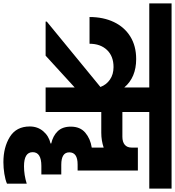

<svg xmlns="http://www.w3.org/2000/svg" viewBox="13 -810 1028 1128"><g transform="rotate(90 527.0 -246.0)"><path d="M621 -609V-451H766Q797 -451 813.5 -465Q830 -479 830 -505V-542H965V-188H929Q858 -188 858 -139Q858 -92 931 -92H988V25H938Q857 25 857 76Q857 127 940 127Q991 127 1042 111V227Q1019 237 984 242.5Q949 248 916 248Q828 248 767 210Q706 172 706 93Q706 47 734 14Q762 -19 806 -29V-33Q761 -43 734 -71Q707 -99 707 -148Q707 -203 742.5 -233Q778 -263 830 -271V-341Q788 -327 743 -327H621V0H477V-171L290 0H90V-7L474 -322Q461 -357 430.5 -378Q400 -399 357 -399Q293 -399 256.5 -360.5Q220 -322 220 -258H63Q63 -339 92.5 -401Q122 -463 177.5 -497.5Q233 -532 310 -532Q418 -532 477 -462V-609H-17V-740H1071V-609Z"/></g></svg>

Font: Fz Poppins
Style: Bold
Weight: 700
Designer: Ninad Kale (Devanagari), Jonny Pinhorn (Latin)
Foundry: Indian Type Foundry
Version: Vit hóa bi Vntype.Com & FontZin.Com